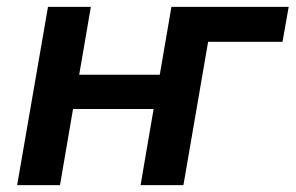

<svg xmlns="http://www.w3.org/2000/svg" viewBox="-20 -540 862 560"><path d="M480 -520 446 -322H211L245 -520H120L30 0H155L193 -222H428L390 0H515L587 -418H804L822 -520Z"/></svg>

Font: Fixel Display SemiBold
Style: Italic
Weight: 600
Italic angle: -10°
Designer: AlfaBravo + MacPaw
Foundry: Kyrylo Tkachov, Marchela Mozhyna, Serhii Makarenko, Maria Weinstein, Zakhar Kryvoshyya
Version: Version 1.210;Glyphs 3.2 (3217)